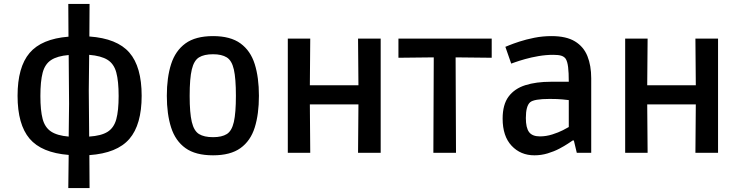

<svg xmlns="http://www.w3.org/2000/svg" viewBox="-20 -783 3788 984"><path d="M330 181 332 11Q193 0 131.5 -72.5Q70 -145 70 -292Q70 -439 131.5 -511.5Q193 -584 331 -595L330 -763H439L438 -596Q580 -586 643 -513.5Q706 -441 706 -292Q706 -144 643 -71Q580 2 438 12L439 181ZM435 -319 437 -83Q499 -87 531.5 -107.5Q564 -128 576 -172Q588 -216 588 -291Q588 -367 576 -411.5Q564 -456 531 -476.5Q498 -497 437 -502ZM187 -291Q187 -217 198.5 -173.5Q210 -130 241.5 -109Q273 -88 332 -83L334 -251L332 -501Q273 -496 241.5 -475Q210 -454 198.5 -410Q187 -366 187 -291Z M1072 13Q982 13 930.5 -24Q879 -61 857 -129.5Q835 -198 835 -292Q835 -386 857 -454.5Q879 -523 930.5 -560.5Q982 -598 1072 -598Q1161 -598 1212.5 -560.5Q1264 -523 1285.5 -454.5Q1307 -386 1307 -292Q1307 -198 1285.5 -129.5Q1264 -61 1212.5 -24Q1161 13 1072 13ZM1072 -80Q1117 -80 1142.5 -96Q1168 -112 1178.5 -158Q1189 -204 1189 -292Q1189 -381 1178.5 -427Q1168 -473 1142 -489Q1116 -505 1072 -505Q1026 -505 1000 -489Q974 -473 963 -427Q952 -381 952 -292Q952 -204 963 -158Q974 -112 1000 -96Q1026 -80 1072 -80Z M1455 0V-585H1570L1568 -346H1817L1815 -585H1931V0H1815L1817 -248H1568L1570 0Z M2201 0 2203 -489 2022 -487V-585H2500V-487L2315 -489L2317 0Z M2719 13Q2648 13 2602 -36Q2556 -85 2556 -175Q2556 -247 2586.5 -288Q2617 -329 2672.5 -346.5Q2728 -364 2803 -364H2895Q2895 -411 2891.5 -439.5Q2888 -468 2879 -482Q2871 -493 2856.5 -497.5Q2842 -502 2815 -502Q2778 -502 2740 -495.5Q2702 -489 2670.5 -480Q2639 -471 2619.5 -464Q2600 -457 2600 -457L2570 -543Q2570 -543 2589.5 -551Q2609 -559 2642.5 -570Q2676 -581 2718.5 -589.5Q2761 -598 2807 -598Q2882 -598 2926.5 -571Q2971 -544 2990.5 -495.5Q3010 -447 3010 -382V0H2936L2921 -63H2915Q2909 -59 2891 -47Q2873 -35 2846.5 -21Q2820 -7 2787 3Q2754 13 2719 13ZM2747 -84Q2779 -84 2810.5 -94Q2842 -104 2864.5 -115.5Q2887 -127 2895 -132V-270Q2888 -271 2863 -273.5Q2838 -276 2797 -276Q2717 -276 2697 -259Q2675 -240 2675 -178Q2675 -128 2691.5 -106Q2708 -84 2747 -84Z M3184 0V-585H3299L3297 -346H3546L3544 -585H3660V0H3544L3546 -248H3297L3299 0Z"/></svg>

Font: Ruda
Style: Bold
Weight: 700
Designer: Mariela Monsalve and Angelina Sanchez
Foundry: Mariela Monsalve and Angelina Sanchez
Version: Version 2.000